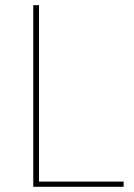

<svg xmlns="http://www.w3.org/2000/svg" viewBox="-20 -718 515 738"><path d="M107.9 0V-698.2H129.9V-20H455.1V0Z"/></svg>

Font: Anuphan Thin
Style: Regular
Weight: 250
Designer: Mike Abbink, Paul van der Laan, Pieter van Rosmalen, Mint Tantisuwanna
Foundry: Bold Monday; Cadson Demak
Version: Version 3.002;hotconv 1.0.109;makeotfexe 2.5.65596